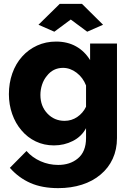

<svg xmlns="http://www.w3.org/2000/svg" viewBox="-20 -750 680 993"><path d="M346 -649 431 -586 513 -622 404 -730H289L179 -622L261 -586ZM425 -87V-36Q425 35 382 70Q342 103 281 103Q233 103 190 84Q147 65 117 31L31 118Q77 170 137.5 196.5Q198 223 281 223Q348 223 404 205Q460 187 500 153Q541 119 563 71Q585 23 585 -36V-525H446V-439Q418 -485 373.5 -510Q329 -535 270 -535Q217 -535 172 -514.5Q127 -494 94 -457Q61 -420 43.5 -370Q26 -320 26 -263Q26 -209 43 -160.5Q60 -112 91 -76Q122 -39 165 -18.5Q208 2 259 2Q312 2 357 -21Q402 -44 425 -87ZM225 -163Q189 -201 189 -259Q189 -286 197.5 -312Q206 -338 222 -357Q254 -399 306 -399Q343 -399 376 -374Q409 -349 425 -308V-198Q409 -165 379.5 -145Q350 -125 314 -125Q261 -125 225 -163Z"/></svg>

Font: RT Raleway ExtraBold
Style: Regular
Weight: 400
Designer: Matt McInerney, Pablo Impallari, Rodrigo Fuenzalida — Edited by Milan Moffatt in April 2016
Foundry: Matt McInerney, Pablo Impallari, Rodrigo Fuenzalida — Edited by Milan Moffatt in April 2016
Version: Version 3.001